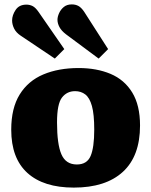

<svg xmlns="http://www.w3.org/2000/svg" viewBox="-20 -838 687 872"><path d="M315 14Q178 14 104.5 -52.5Q31 -119 31 -249Q31 -347 69.5 -409Q108 -471 177 -500Q246 -529 337 -529Q419 -529 482 -502.5Q545 -476 580.5 -418Q616 -360 616 -268Q616 -129 538 -57.5Q460 14 315 14ZM329 -91Q375 -91 391.5 -129.5Q408 -168 408 -249Q408 -319 397.5 -356.5Q387 -394 367.5 -409Q348 -424 321 -424Q284 -424 261.5 -395Q239 -366 239 -282Q239 -183 259 -137Q279 -91 329 -91ZM428 -572 280 -682Q259 -698 250 -715Q241 -732 241 -748Q241 -762 248.5 -778.5Q256 -795 270 -806.5Q284 -818 306 -818Q323 -818 336 -811Q349 -804 362 -785L471 -615ZM229 -572 74 -676Q53 -690 44 -708.5Q35 -727 35 -745Q35 -769 51 -793Q67 -817 100 -817Q115 -817 128 -810.5Q141 -804 155 -784L272 -615Z"/></svg>

Font: Literata 12pt ExtraBold
Style: Regular
Weight: 800
Designer: Latin by Veronika Burian and Jose Scaglione. Greek by Irene Vlachou. Cyrillic by Vera Evstafieva.
Foundry: TypeTogether
Version: Version 3.002